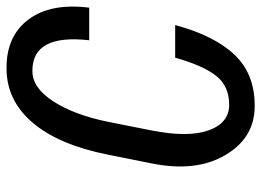

<svg xmlns="http://www.w3.org/2000/svg" viewBox="-122 -638 771 566"><g transform="rotate(-90 263.0 -355.5)"><path d="M233.4 10.3Q139.6 10.7 88.4 -76.2Q37.1 -163.1 64 -294.4L89.4 -421.4Q118.2 -567.4 184.1 -644.5Q250 -721.7 344.7 -721.2Q439.5 -721.7 488.3 -656.2Q537.1 -590.8 522.9 -477.5H426.8Q445.8 -645 336.9 -645Q287.1 -645.5 247.1 -584Q207 -522.5 186.5 -422.4L161.1 -294.4Q139.6 -187 161.1 -126Q182.6 -64.9 236.8 -64.9Q291 -64.9 321.3 -102.5Q351.6 -140.1 375.5 -224.1H471.7Q440.4 -108.4 383.8 -48.8Q327.1 10.7 233.4 10.3Z"/></g></svg>

Font: RobotoCondensed-Italic
Style: Italic
Weight: 400
Designer: Google
Version: Version 1.200311; 2013